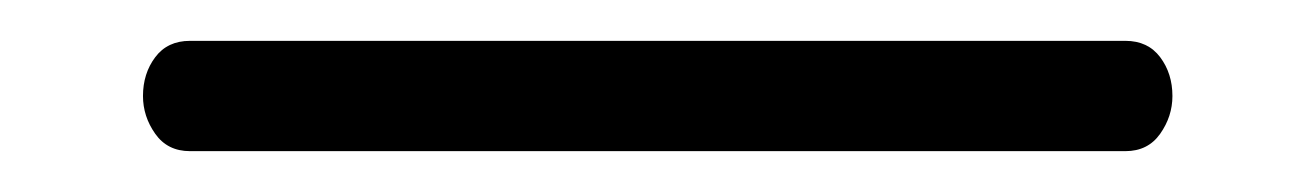

<svg xmlns="http://www.w3.org/2000/svg" viewBox="-20 -804 644 94"><path d="M73 -730Q62 -730 56 -738.5Q50 -747 50 -757Q50 -768 56 -776Q62 -784 73 -784H531Q542 -784 548 -776Q554 -768 554 -757Q554 -747 548 -738.5Q542 -730 531 -730Z"/></svg>

Font: Alice
Style: Regular
Weight: 400
Designer: Cyreal (www.cyreal.org)
Foundry: Cyreal (www.cyreal.org)
Version: Version 1.010